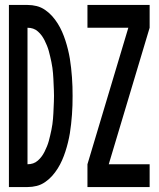

<svg xmlns="http://www.w3.org/2000/svg" viewBox="-20 -755 640 775"><path d="M16 0V-735H91Q110 -735 128 -730.5Q146 -726 162 -715Q178 -704 190.5 -690Q203 -676 213 -660Q223 -644 230.5 -627Q238 -610 244 -591.5Q250 -573 254.5 -554.5Q259 -536 262 -518Q265 -500 267 -481Q269 -462 270.5 -443Q272 -424 272.5 -405Q273 -386 273 -368Q273 -349 272.5 -330Q272 -311 270.5 -292Q269 -273 267 -254Q265 -235 262 -217Q259 -199 254.5 -180.5Q250 -162 244 -143.5Q238 -125 230.5 -108Q223 -91 213 -75Q203 -59 190.5 -45Q178 -31 162 -20Q146 -9 128 -4.5Q110 0 91 0ZM91 -92Q103 -92 113.5 -95.5Q124 -99 133 -107Q142 -115 148.5 -124Q155 -133 160 -143Q165 -153 169.5 -164Q174 -175 177 -186Q180 -197 182.5 -208Q185 -219 187.5 -230.5Q190 -242 191.5 -253.5Q193 -265 194 -276Q195 -287 195.5 -298.5Q196 -310 196.5 -321.5Q197 -333 197.5 -344.5Q198 -356 198 -368Q198 -379 197.5 -390.5Q197 -402 196.5 -413.5Q196 -425 195.5 -436.5Q195 -448 194 -459Q193 -470 191.5 -481.5Q190 -493 187.5 -504.5Q185 -516 182.5 -527Q180 -538 177 -549Q174 -560 169.5 -571Q165 -582 160 -592Q155 -602 148.5 -611Q142 -620 133 -628Q124 -636 113.5 -639.5Q103 -643 91 -643ZM333 0V-92L498 -643H333V-735H584V-643L419 -92H584V0Z"/></svg>

Font: Zed Mono Semibold Extended
Style: Regular
Weight: 600
Width: 7
Monospace: yes
Designer: Belleve Invis
Foundry: Belleve Invis
Version: Version 1.0.0; ttfautohint (v1.8.4)